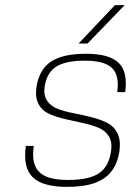

<svg xmlns="http://www.w3.org/2000/svg" viewBox="-20 -720 528 750"><path d="M154 -379Q150 -346 165 -325Q180 -304 207.5 -294Q235 -284 269 -277.5Q303 -271 336.5 -262.5Q370 -254 397 -241Q424 -228 438 -201Q452 -174 447 -133Q440 -83 416 -51.5Q392 -20 349.5 -5Q307 10 242 10Q146 10 107.5 -28Q69 -66 81 -150H112Q105 -102 117 -73Q129 -44 160 -30.5Q191 -17 246 -17Q328 -17 367 -43.5Q406 -70 414 -131Q419 -166 404.5 -188.5Q390 -211 362.5 -222Q335 -233 301 -240Q267 -247 233.5 -255Q200 -263 172.5 -275Q145 -287 131 -313Q117 -339 122 -377Q132 -447 178 -478.5Q224 -510 316 -510Q407 -510 443.5 -474.5Q480 -439 469 -360H438Q447 -426 417.5 -454.5Q388 -483 311.5 -483Q235 -483 198.5 -459Q162 -435 154 -379ZM287 -550 429 -700H467L322 -550Z"/></svg>

Font: Fivo Sans Thin
Style: Regular
Weight: 250
Foundry: Alexander Slobzheninov
Version: 1.0